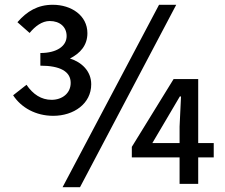

<svg xmlns="http://www.w3.org/2000/svg" viewBox="-20 -770 943 804"><path d="M203 -285C289 -285 362 -336 362 -417C362 -473 321 -510 273 -525C316 -547 346 -580 346 -631C346 -705 279 -750 201 -750C138 -750 93 -723 53 -677L104 -632C127 -660 156 -682 188 -682C231 -682 259 -657 259 -619C259 -577 218 -548 149 -548V-495C231 -495 276 -471 276 -423C276 -379 240 -352 196 -352C153 -352 118 -375 91 -415L35 -371C69 -319 130 -285 203 -285ZM242 14H315L718 -750H646ZM732 0H810V-111H875V-171H810V-439H707L532 -155V-111H732ZM732 -171H618L680 -276L733 -366H738L732 -240Z"/></svg>

Font: Noto Sans CJK HK Medium
Style: Regular
Weight: 500
Designer: Ryoko NISHIZUKA 西塚涼子 (kana, bopomofo & ideographs); Paul D. Hunt (Latin, Greek & Cyrillic); Sandoll Communications 산돌커뮤니
Foundry: Adobe
Version: Version 2.004;hotconv 1.0.118;makeotfexe 2.5.65603